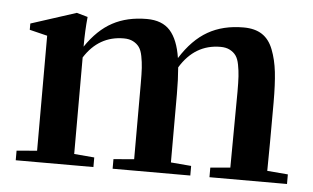

<svg xmlns="http://www.w3.org/2000/svg" viewBox="-39 -481 874 536"><g transform="rotate(5 398.5 -212.5)"><path d="M22 0V-26.9L79.1 -31.7V-354L29.3 -366.2V-383.8L156.2 -424.8L187 -416Q183.1 -377 183.1 -334.5V-332.5Q215.8 -380.9 256.6 -402.8Q297.4 -424.8 352.5 -424.8Q395.5 -424.8 418 -399.7Q440.4 -374.5 448.2 -323.7Q481.4 -376.5 523.7 -400.6Q565.9 -424.8 623.5 -424.8Q655.3 -424.8 675.5 -411.6Q695.8 -398.4 706.5 -370.6Q717.3 -342.8 721.2 -308.6Q725.1 -274.4 725.1 -223.1Q725.1 -94.7 724.1 -31.7L782.2 -26.9V0H564.9V-26.9L620.6 -31.7Q622.1 -239.7 622.1 -244.6Q622.1 -271 621.1 -287.4Q620.1 -303.7 616.9 -320.1Q613.8 -336.4 607.4 -345.2Q601.1 -354 590.3 -359.6Q579.6 -365.2 564 -365.2Q492.2 -365.2 451.2 -297.9Q454.1 -264.2 454.1 -223.1V-31.7L511.2 -26.9V0H293.5V-26.9L351.1 -31.7V-244.6Q351.1 -271 350.1 -287.4Q349.1 -303.7 345.9 -320.1Q342.8 -336.4 336.4 -345.2Q330.1 -354 319.3 -359.6Q308.6 -365.2 293 -365.2Q223.1 -365.2 183.1 -302.2V-31.7L239.7 -26.9V0Z"/></g></svg>

Font: Elstob 18pt SemiBold
Style: Regular
Weight: 600
Designer: Peter S. Baker
Version: Version 1.015